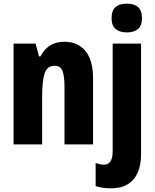

<svg xmlns="http://www.w3.org/2000/svg" viewBox="-20 -788 846 1048"><path d="M332 -560Q405 -560 446.5 -509.5Q488 -459 488 -360V0H332V-315Q332 -372 321 -400.5Q310 -429 279 -429Q238 -429 224 -389Q210 -349 210 -256V0H54V-550H174L193 -480H201Q214 -506 233 -524Q252 -542 276.5 -551Q301 -560 332 -560ZM584 240Q565 240 542.5 237Q520 234 502 228V102Q515 106 526 108.5Q537 111 548 111Q570 111 582.5 93.5Q595 76 595 37V-550H750V53Q750 113 731.5 154.5Q713 196 676.5 218Q640 240 584 240ZM589 -689Q589 -731 610.5 -749.5Q632 -768 672 -768Q713 -768 734 -749Q755 -730 755 -689Q755 -648 733 -629.5Q711 -611 672 -611Q634 -611 611.5 -629.5Q589 -648 589 -689Z"/></svg>

Font: Noto Sans Display Condensed ExtraBold
Style: Regular
Weight: 800
Width: 3
Designer: Monotype Design Team
Foundry: Monotype Imaging Inc.
Version: Version 2.003